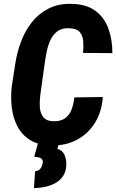

<svg xmlns="http://www.w3.org/2000/svg" viewBox="-20 -741 600 991"><path d="M363.8 -238.3 510.7 -240.2Q505.4 -164.6 470.5 -107.7Q435.5 -50.8 377 -19.5Q318.4 11.7 242.2 9.8Q176.8 8.3 134.3 -18.8Q91.8 -45.9 69.1 -90.6Q46.4 -135.3 40.3 -189.7Q34.2 -244.1 41.5 -300.3L58.6 -410.6Q67.4 -469.7 88.4 -525.9Q109.4 -582 144.8 -626.7Q180.2 -671.4 231 -697Q281.7 -722.7 348.1 -721.2Q425.3 -719.7 471.7 -685.5Q518.1 -651.4 539.1 -594.5Q560.1 -537.6 560.1 -466.8L408.7 -467.8Q411.6 -500 409.4 -528.6Q407.2 -557.1 391.6 -575.4Q376 -593.8 336.9 -595.2Q299.8 -596.7 276.6 -579.6Q253.4 -562.5 240.2 -533.9Q227.1 -505.4 220.7 -472.9Q214.4 -440.4 210.4 -411.6L194.8 -299.8Q191.4 -276.9 187.5 -245.8Q183.6 -214.8 185.8 -185.8Q188 -156.7 202.9 -137Q217.8 -117.2 252.4 -115.2Q292 -113.8 315.2 -130.1Q338.4 -146.5 349.1 -175Q359.9 -203.6 363.8 -238.3ZM176.3 -2.9 284.7 -3.9 276.4 27.3Q302.7 35.2 312.7 58.1Q322.8 81.1 322.3 106.9Q321.8 142.1 306.9 165.5Q292 189 267.6 202.9Q243.2 216.8 214.1 223.1Q185.1 229.5 155.3 230L161.1 143.1Q173.3 141.6 181.2 136.2Q189 130.9 193.4 122.1Q197.8 113.3 200.2 101.1Q202.6 86.4 196 79.8Q189.5 73.2 178.7 71Q168 68.8 156.7 67.9Z"/></svg>

Font: Roboto Condensed ExtraBold
Style: Italic
Weight: 800
Italic angle: -12°
Designer: Christian Robertson
Foundry: Google
Version: Version 3.008; 2023